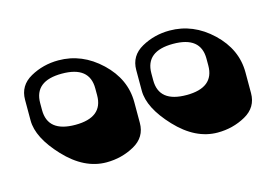

<svg xmlns="http://www.w3.org/2000/svg" viewBox="-45 -823 545 377"><g transform="rotate(-15 227.5 -634.0)"><path d="M216 -625V-583Q216 -554 190 -539.5Q164 -525 133 -525Q88 -525 49 -566.5Q10 -608 10 -643V-685Q10 -714 36 -728.5Q62 -743 93 -743Q141 -743 178.5 -707.5Q216 -672 216 -625ZM149 -657V-671Q149 -716 93 -716Q37 -716 37 -671V-657Q37 -612 93 -612Q149 -612 149 -657ZM442 -625V-583Q442 -554 416 -539.5Q390 -525 359 -525Q314 -525 275 -566.5Q236 -608 236 -643V-685Q236 -714 262 -728.5Q288 -743 319 -743Q367 -743 404.5 -707.5Q442 -672 442 -625ZM375 -657V-671Q375 -716 319 -716Q263 -716 263 -671V-657Q263 -612 319 -612Q375 -612 375 -657Z"/></g></svg>

Font: Ewert
Style: Regular
Weight: 400
Designer: Johan Kallas, Mihkel Virkus
Foundry: Johan Kallas, Mihkel Virkus
Version: Version 1.001